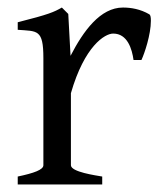

<svg xmlns="http://www.w3.org/2000/svg" viewBox="-20 -489 435 509"><path d="M167 -341 161 -452 144 -469C123 -457 110 -451 27 -430V-410C79 -406 95 -412 95 -335V-51C95 -39 70 -30 27 -21V0H251V-21C234 -24 168 -33 168 -51V-242C204 -367 258 -400 280 -400C318 -400 330 -359 334 -330H355C363 -347 380 -397 380 -434C380 -443 379 -449 376 -451C352 -465 327 -469 306 -469C246 -469 201 -407 167 -341Z"/></svg>

Font: Temporarium
Style: Regular
Weight: 400
Version: Version 1.1